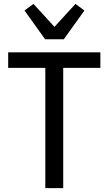

<svg xmlns="http://www.w3.org/2000/svg" viewBox="-20 -967 558 987"><path d="M305 -618V0H213V-618H22V-698H496V-618ZM212 -765 106 -913 152 -947 260 -829 368 -947 414 -913 308 -765Z"/></svg>

Font: IBM Plex Sans Cond Text
Style: Regular
Weight: 450
Width: 3
Designer: Mike Abbink, Paul van der Laan, Pieter van Rosmalen
Foundry: Bold Monday
Version: Version 1.3